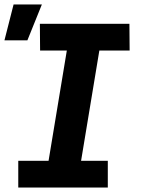

<svg xmlns="http://www.w3.org/2000/svg" viewBox="-27 -842 647 862"><path d="M457 0H55V-120H191L273 -615H153L152 -735H554L555 -615H419L337 -120H457ZM-7 -661 34 -822H161L96 -661Z"/></svg>

Font: Iosevka Heavy Extended Oblique
Style: Regular
Weight: 900
Width: 7
Italic angle: -9°
Monospace: yes
Designer: Belleve Invis
Foundry: Belleve Invis
Version: Version 32.5.0; ttfautohint (v1.8.4)